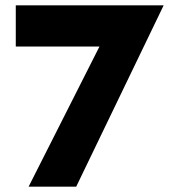

<svg xmlns="http://www.w3.org/2000/svg" viewBox="-20 -709 632 718"><path d="M39 -535H352L87 -11H265L592 -689H39Z"/></svg>

Font: SpinnyJost
Style: Bold
Weight: 700
Version: Version 3.710